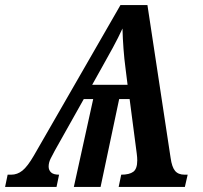

<svg xmlns="http://www.w3.org/2000/svg" viewBox="-68 -734 796 754"><path d="M-48 0 -38 -48H-24Q0 -48 20 -64Q40 -80 65 -123L405 -714H511L602 -114Q607 -78 619.5 -63Q632 -48 657 -48H669L658 0H398L408 -48Q440 -48 455.5 -59.5Q471 -71 471 -104Q471 -116 469 -131L441 -345H400L327 0H222L298 -345H261L147 -142Q138 -126 130.5 -110.5Q123 -95 123 -80Q123 -66 132.5 -57Q142 -48 164 -48L154 0ZM294 -401H433L425 -465Q420 -502 417 -542.5Q414 -583 413 -622Q397 -587 375 -546.5Q353 -506 332 -469Z"/></svg>

Font: Noto Serif SemiCondensed SemiBold
Style: Italic
Weight: 600
Width: 4
Italic angle: -12°
Designer: Monotype Design Team
Foundry: Monotype Imaging Inc.
Version: Version 2.014; ttfautohint (v1.8.4.7-5d5b)